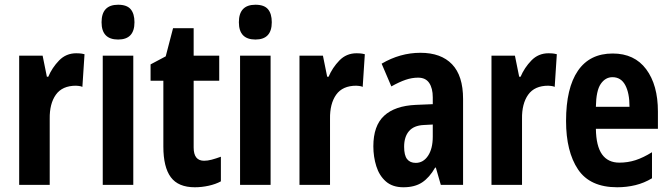

<svg xmlns="http://www.w3.org/2000/svg" viewBox="-20 -847 2828 811"><path d="M302 -622Q308 -622 316.5 -621.5Q325 -621 337 -618L328 -480Q322 -483 312.5 -484Q303 -485 301 -485Q243 -485 216 -447Q189 -409 190 -345V-66H61V-612H160L178 -523H184Q200 -561 229.5 -591.5Q259 -622 302 -622Z M479 -827Q516 -827 532 -808Q548 -789 548 -753Q548 -680 479 -680Q409 -680 409 -753Q409 -827 479 -827ZM543 -612V-66H414V-612Z M842 -168Q857 -168 874 -172.5Q891 -177 913 -185V-81Q891 -69 861.5 -62.5Q832 -56 803 -56Q733 -56 701.5 -98.5Q670 -141 670 -228V-506H616V-575L680 -609L711 -728H798V-612H906V-506H798V-224Q798 -168 842 -168Z M1059 -827Q1096 -827 1112 -808Q1128 -789 1128 -753Q1128 -680 1059 -680Q989 -680 989 -753Q989 -827 1059 -827ZM1123 -612V-66H994V-612Z M1486 -622Q1492 -622 1500.5 -621.5Q1509 -621 1521 -618L1512 -480Q1506 -483 1496.5 -484Q1487 -485 1485 -485Q1427 -485 1400 -447Q1373 -409 1374 -345V-66H1245V-612H1344L1362 -523H1368Q1384 -561 1413.5 -591.5Q1443 -622 1486 -622Z M1756 -624Q1843 -624 1889.5 -575.5Q1936 -527 1936 -429V-66H1842L1821 -139H1818Q1794 -97 1763 -76.5Q1732 -56 1684 -56Q1638 -56 1610 -80.5Q1582 -105 1569.5 -145Q1557 -185 1557 -229Q1557 -316 1602.5 -358Q1648 -400 1736 -404L1808 -407V-436Q1808 -474 1793 -496.5Q1778 -519 1746 -519Q1720 -519 1693.5 -510Q1667 -501 1633 -482L1592 -578Q1670 -624 1756 -624ZM1770 -319Q1728 -317 1707.5 -293Q1687 -269 1687 -227Q1687 -191 1699.5 -175Q1712 -159 1736 -159Q1768 -159 1788 -189Q1808 -219 1808 -270V-321Z M2297 -622Q2303 -622 2311.5 -621.5Q2320 -621 2332 -618L2323 -480Q2317 -483 2307.5 -484Q2298 -485 2296 -485Q2238 -485 2211 -447Q2184 -409 2185 -345V-66H2056V-612H2155L2173 -523H2179Q2195 -561 2224.5 -591.5Q2254 -622 2297 -622Z M2568 -621Q2660 -621 2709.5 -554.5Q2759 -488 2759 -376V-303H2497Q2498 -230 2523 -195Q2548 -160 2596 -160Q2632 -160 2664.5 -170.5Q2697 -181 2734 -204V-94Q2701 -74 2664 -65Q2627 -56 2587 -56Q2472 -56 2421.5 -131.5Q2371 -207 2371 -336Q2371 -475 2421 -548Q2471 -621 2568 -621ZM2567 -521Q2537 -521 2517.5 -492.5Q2498 -464 2497 -396H2639Q2639 -454 2621 -487.5Q2603 -521 2567 -521Z"/></svg>

Font: Noto Sans Malayalam UI ExtraCondensed
Style: Bold
Weight: 700
Width: 2
Designer: Jelle Bosma - Monotype Design Team
Foundry: Monotype Imaging Inc.
Version: Version 2.104; ttfautohint (v1.8.4.7-5d5b)